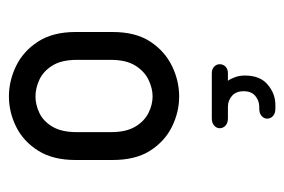

<svg xmlns="http://www.w3.org/2000/svg" viewBox="-126 -524 652 441"><g transform="rotate(90 200.5 -303.0)"><path d="M165 -500Q160 -507 156.5 -517Q153 -527 153 -539Q153 -574 174 -591.5Q195 -609 220 -609H229Q240 -609 246 -603.5Q252 -598 252 -590Q252 -583 246 -577.5Q240 -572 229 -572H225Q211 -572 200 -563Q189 -554 189 -536Q189 -519 199.5 -509.5Q210 -500 225 -500H251Q262 -500 268 -494.5Q274 -489 274 -481Q274 -474 268 -468.5Q262 -463 251 -463H148Q138 -463 132.5 -468.5Q127 -474 127 -481Q127 -489 132.5 -494.5Q138 -500 148 -500ZM201 3Q165 3 131 -13.5Q97 -30 75 -64Q53 -98 53 -150V-235Q53 -288 75 -321.5Q97 -355 131 -371.5Q165 -388 201 -388Q237 -388 270.5 -371.5Q304 -355 325.5 -321.5Q347 -288 347 -235V-150Q347 -98 325.5 -64Q304 -30 270.5 -13.5Q237 3 201 3ZM201 -58Q220 -58 239 -67Q258 -76 270.5 -97Q283 -118 283 -153V-231Q283 -266 270.5 -287Q258 -308 239 -317.5Q220 -327 201 -327Q182 -327 162.5 -317.5Q143 -308 130 -287Q117 -266 117 -231V-153Q117 -118 130 -97Q143 -76 162.5 -67Q182 -58 201 -58Z"/></g></svg>

Font: Beiruti
Style: Regular
Weight: 400
Version: Version 1.00